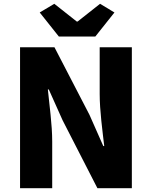

<svg xmlns="http://www.w3.org/2000/svg" viewBox="-20 -995 804 1015"><path d="M86 0H256V-247C256 -337 241 -439 233 -522H238L311 -359L495 0H677V-745H507V-498C507 -409 522 -302 531 -223H526L453 -388L268 -745H86ZM291 -802H484L585 -929L509 -975L390 -881H386L267 -975L190 -929Z"/></svg>

Font: ChiuKong Gothic MN Heavy
Style: Regular
Weight: 900
Designer: Ryoko NISHIZUKA 西塚涼子 (kana, bopomofo & ideographs); Paul D. Hunt (Latin, Greek & Cyrillic); Sandoll Communications 산돌커뮤니
Foundry: Adobe
Version: Version 1.300